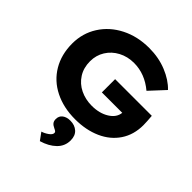

<svg xmlns="http://www.w3.org/2000/svg" viewBox="-264 -885 1351 1351"><g transform="rotate(45 411.0 -210.0)"><path d="M32 -353Q32 -455 84.5 -537.5Q137 -620 229.5 -667Q322 -714 438 -714Q533 -714 612.5 -681.5Q692 -649 740 -598L637 -487Q545 -564 437 -564Q373 -564 321 -536.5Q269 -509 239 -461Q209 -413 209 -353Q209 -288 240 -239.5Q271 -191 323.5 -165.5Q376 -140 439 -140Q515 -140 568 -173Q621 -206 626 -257H423V-389H788Q790 -366 791.5 -341.5Q793 -317 793 -301Q793 -206 746 -135.5Q699 -65 615 -27.5Q531 10 423 10Q308 10 219 -34.5Q130 -79 81 -161.5Q32 -244 32 -353ZM389 181Q389 173 383.5 168.5Q378 164 365 158Q345 149 335.5 137Q326 125 326 105Q326 74 348.5 57Q371 40 407 40Q451 40 479 65Q507 90 507 137Q507 194 466 234Q425 274 357 294L317 239Q341 232 365 215Q389 198 389 181Z"/></g></svg>

Font: Lexend Exa HM Xlight
Style: Bold
Weight: 700
Designer: Bonnie Shaver-Troup, Thomas Jockin, Octavio Pardo
Foundry: Lexend
Version: Version 1.091